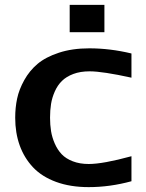

<svg xmlns="http://www.w3.org/2000/svg" viewBox="-20 -745 597 783"><path d="M405.8 -613.8H264.2V-725.1H405.8ZM184.1 -265.1Q184.1 -235.8 188.2 -210.2Q192.4 -184.6 203.4 -159.4Q214.4 -134.3 231.4 -116.2Q248.5 -98.1 276.9 -87.2Q305.2 -76.2 341.8 -76.2Q399.9 -76.2 516.1 -107.9V-5.9Q428.2 18.1 341.8 18.1Q266.6 18.1 208.7 -3.2Q150.9 -24.4 114.7 -62.7Q78.6 -101.1 60.3 -152.1Q42 -203.1 42 -265.1Q42 -305.7 49.8 -342.8Q57.6 -379.9 78.9 -418.2Q100.1 -456.5 133.1 -484.4Q166 -512.2 220.2 -530Q274.4 -547.9 344.2 -547.9Q428.7 -547.9 516.1 -526.9V-428.2Q398.4 -454.1 345.2 -454.1Q307.6 -454.1 279.1 -443.4Q250.5 -432.6 232.7 -415Q214.8 -397.5 203.6 -372.3Q192.4 -347.2 188.2 -321.3Q184.1 -295.4 184.1 -265.1Z"/></svg>

Font: Aurulent Sans
Style: Bold
Weight: 700
Version: Version 2007.05.04